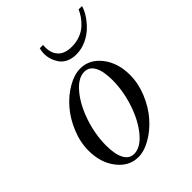

<svg xmlns="http://www.w3.org/2000/svg" viewBox="-195 -770 887 887"><g transform="rotate(-45 248.0 -327.0)"><path d="M184.1 -12.2Q225.1 -12.2 264.9 -59.3Q304.7 -106.4 329.3 -179.4Q354 -252.4 354 -325.2Q354 -382.3 337.4 -413.1Q320.8 -443.8 289.1 -443.8Q248 -443.8 208.3 -396.7Q168.5 -349.6 143.8 -276.6Q119.1 -203.6 119.1 -130.9Q119.1 -73.7 135.7 -43Q152.3 -12.2 184.1 -12.2ZM187 12.2Q127.4 12.2 86.2 -40.3Q44.9 -92.8 44.9 -171.9Q44.9 -227.5 67.9 -282.7Q90.8 -337.9 125.7 -377.9Q160.6 -418 203.9 -442.9Q247.1 -467.8 286.1 -467.8Q346.2 -467.8 387.2 -415.3Q428.2 -362.8 428.2 -284.2Q428.2 -228.5 405.3 -173.3Q382.3 -118.2 347.4 -78.1Q312.5 -38.1 269.3 -12.9Q226.1 12.2 187 12.2ZM215.8 -634.8Q215.8 -647.5 220.2 -666H242.2Q241.2 -663.1 241.2 -649.9Q241.2 -611.8 263.2 -588.9Q285.2 -565.9 331.1 -565.9Q360.4 -565.9 385.5 -575.7Q410.6 -585.4 427.7 -601.3Q444.8 -617.2 455.8 -633.1Q466.8 -648.9 474.1 -666H496.1Q491.2 -646.5 476.6 -623.3Q461.9 -600.1 439.9 -577.9Q418 -555.7 386 -540.8Q354 -525.9 319.8 -525.9Q292 -525.9 270.8 -536.1Q249.5 -546.4 238.3 -563Q227.1 -579.6 221.4 -597.7Q215.8 -615.7 215.8 -634.8Z"/></g></svg>

Font: Flanker Steampunk
Style: Italic
Weight: 400
Italic angle: -12°
Designer: Alexey Kryukov, Leonardo Di Lena
Foundry: Alexey Kryukov, Leonardo Di Lena
Version: 1.210